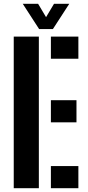

<svg xmlns="http://www.w3.org/2000/svg" viewBox="-20 -993 462 1013"><path d="M52.5 0V-800H185V0ZM248.5 -683V-800H393.5V-683ZM248.5 -347.5V-464.5H383.5V-347.5ZM248.5 0V-117H393.5V0ZM186.5 -839.5 100 -973H181L223 -902.5L265 -973H345.5L259 -839.5Z"/></svg>

Font: Big Shoulders Stencil Text ExtraBold
Style: Regular
Weight: 800
Designer: Patric King
Foundry: XO Type Co
Version: Version 1.000